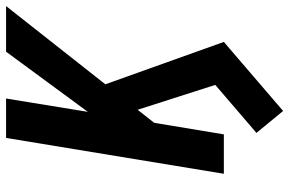

<svg xmlns="http://www.w3.org/2000/svg" viewBox="-184 -592 975 648"><g transform="rotate(-90 304.0 -267.5)"><path d="M254 200 180 110 342 -29 258 -291 214 -235 175 0H42L163 -735H296L251 -459L454 -735H608L344 -400L487 0Z"/></g></svg>

Font: Iosevka Aile Extrabold Oblique
Style: Regular
Weight: 800
Italic angle: -9°
Designer: Belleve Invis
Foundry: Belleve Invis
Version: Version 31.1.0; ttfautohint (v1.8.4)